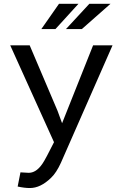

<svg xmlns="http://www.w3.org/2000/svg" viewBox="-20 -764 640 998"><path d="M71.8 205.6 86.4 131.8 129.4 134.3Q174.8 134.3 210.9 70.3Q219.7 55.2 224.6 45.4L260.7 -24.9L33.2 -528.3H134.3L279.3 -187.5L302.7 -123.5L463.9 -528.3H564.9L296.9 81.5Q272.9 134.3 245.1 160.6Q217.8 187 190.4 200.2Q163.1 213.4 135.3 213.4Q107.4 213.4 71.8 205.6ZM286.6 -744.1H387.7L268.1 -612.8H194.8ZM444.3 -744.1H554.2L405.3 -612.8H322.8Z"/></svg>

Font: RobotoMono-Regular
Style: Regular
Weight: 400
Designer: Google
Version: Version 2.000985; 2015; ttfautohint (v1.3)